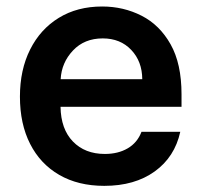

<svg xmlns="http://www.w3.org/2000/svg" viewBox="-20 -573 633 603"><path d="M307.5 10.7Q225.5 10.7 166 -23.8Q106.5 -58.2 74.6 -121.1Q42.6 -183.9 42.6 -269.5Q42.6 -353.7 74.6 -417.4Q106.5 -481.2 164.6 -516.9Q222.7 -552.6 300.8 -552.6Q367.9 -552.6 424.7 -523.6Q481.5 -494.7 515.8 -433.8Q550.1 -372.9 550.1 -277V-237.6H170.1Q171.2 -167.6 209 -128.6Q246.8 -89.5 309.3 -89.5Q350.9 -89.5 381 -107.1Q411.2 -124.6 424.4 -159.1H546.2Q528.8 -79.9 465.9 -34.6Q403.1 10.7 307.5 10.7ZM170.5 -324.2H426.8Q426.5 -380 392.2 -416.2Q358 -452.4 302.6 -452.4Q245 -452.4 209.2 -414.4Q173.3 -376.4 170.5 -324.2Z"/></svg>

Font: Inter Zeller Semi Bold
Style: Regular
Weight: 600
Designer: Rasmus Andersson; Joe Bland
Foundry: zeller
Version: Version 3.015;git-dec3a8cb1